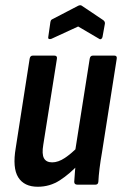

<svg xmlns="http://www.w3.org/2000/svg" viewBox="-20 -704 466 732"><path d="M124 8Q72 8 49.5 -28Q27 -64 40 -140L93 -480Q95 -492 105 -492H187Q199 -492 197 -480L145 -152Q139 -117 147.5 -101Q156 -85 179 -85Q202 -85 227.5 -102Q253 -119 282 -149V-80Q246 -41 208 -16.5Q170 8 124 8ZM275 0Q263 0 263 -11Q264 -29 266 -53Q268 -77 270 -95L266 -125L322 -480Q324 -492 334 -492H416Q427 -492 425 -480L369 -124Q363 -90 359.5 -61.5Q356 -33 355 -11Q354 0 344 0ZM176 -556Q170 -554 166.5 -555.5Q163 -557 164 -563L172 -619Q173 -625 175 -627.5Q177 -630 182 -632L278 -682Q287 -686 292 -682L371 -629Q381 -623 380 -614L371 -564Q370 -558 366 -555.5Q362 -553 358 -556L278 -603Z"/></svg>

Font: Sofia Sans Condensed
Style: Bold Italic
Weight: 700
Italic angle: -9°
Version: Version 4.100